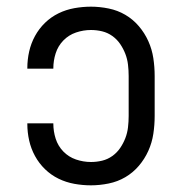

<svg xmlns="http://www.w3.org/2000/svg" viewBox="-20 -548 540 576"><path d="M253 8Q228 8 203 3.5Q178 -1 155.5 -12Q133 -23 115 -40.5Q97 -58 85 -80Q73 -102 67.5 -126.5Q62 -151 62 -176V-178H140V-177Q140 -154 147 -132Q154 -110 170 -93.5Q186 -77 208 -69.5Q230 -62 253 -62Q270 -62 286.5 -66Q303 -70 317 -80Q331 -90 340.5 -104Q350 -118 356 -133.5Q362 -149 364 -166Q366 -183 366 -200V-320Q366 -337 364 -354Q362 -371 356 -386.5Q350 -402 340.5 -416Q331 -430 317 -440Q303 -450 286.5 -454Q270 -458 253 -458Q230 -458 208 -450.5Q186 -443 170 -426.5Q154 -410 147 -388Q140 -366 140 -343V-342H62V-344Q62 -369 67.5 -393.5Q73 -418 85 -440Q97 -462 115 -479.5Q133 -497 155.5 -508Q178 -519 203 -523.5Q228 -528 253 -528Q279 -528 306 -522.5Q333 -517 356 -503.5Q379 -490 396.5 -469.5Q414 -449 425 -424.5Q436 -400 440 -373.5Q444 -347 444 -320V-200Q444 -173 440 -146.5Q436 -120 425 -95.5Q414 -71 396.5 -50.5Q379 -30 356 -16.5Q333 -3 306 2.5Q279 8 253 8Z"/></svg>

Font: Iosevka Fuck
Style: Regular
Weight: 400
Monospace: yes
Designer: Belleve Invis
Foundry: Belleve Invis
Version: Version 28.0.7; ttfautohint (v1.8.3)